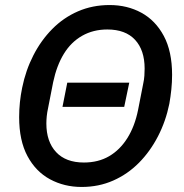

<svg xmlns="http://www.w3.org/2000/svg" viewBox="-20 -730 730 762"><path d="M304 12Q235 12 178.5 -18.5Q122 -49 89 -110.5Q56 -172 56 -265Q56 -295 59 -324Q62 -353 68 -382Q82 -451 112.5 -510.5Q143 -570 187.5 -615Q232 -660 289.5 -685Q347 -710 415 -710Q485 -710 541 -679.5Q597 -649 630 -587.5Q663 -526 663 -433Q663 -404 660 -375Q657 -346 652 -318Q638 -249 607 -189Q576 -129 531.5 -84Q487 -39 429.5 -13.5Q372 12 304 12ZM313 -85Q370 -85 413 -110Q456 -135 485.5 -182Q515 -229 528 -294L548 -396Q552 -414 553 -429.5Q554 -445 554 -458Q554 -531 516 -572Q478 -613 406 -613Q350 -613 306 -588Q262 -563 233.5 -516.5Q205 -470 191 -404L171 -302Q167 -284 165.5 -268.5Q164 -253 164 -240Q164 -168 202.5 -126.5Q241 -85 313 -85ZM473 -306H228L247 -402H493Z"/></svg>

Font: IBM Plex Sans Medium
Style: Italic
Weight: 500
Italic angle: -11.31°
Designer: Mike Abbink, Paul van der Laan, Pieter van Rosmalen
Foundry: Bold Monday
Version: Version 3.201